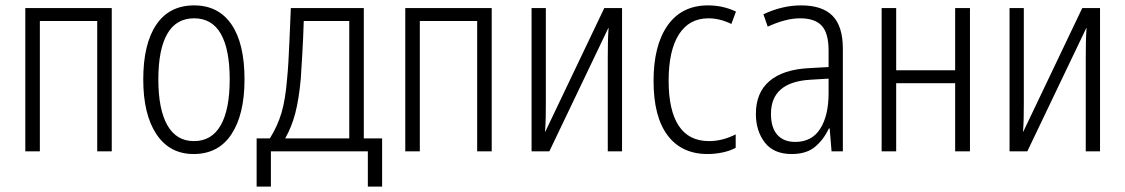

<svg xmlns="http://www.w3.org/2000/svg" viewBox="-20 -562 4179 713"><path d="M74 0V-532H395V0H341V-484H128V0Z M699 10Q610 10 561 -63.5Q512 -137 512 -267Q512 -399 560.5 -470.5Q609 -542 701 -542Q791 -542 839.5 -471.5Q888 -401 888 -267Q888 -137 839.5 -63.5Q791 10 699 10ZM700 -38Q766 -38 799.5 -96.5Q833 -155 833 -267Q833 -379 800 -436.5Q767 -494 701 -494Q634 -494 601 -436Q568 -378 568 -267Q568 -156 601.5 -97Q635 -38 700 -38Z M933 131V-48H982Q1011 -94 1025.5 -143.5Q1040 -193 1046 -268Q1049 -298 1051 -332Q1053 -366 1055 -413.5Q1057 -461 1060 -532H1331V-48H1399V131H1346V0H986V131ZM1039 -48H1277V-484H1108Q1106 -420 1103 -368Q1100 -316 1097 -270Q1090 -193 1076.5 -141.5Q1063 -90 1039 -48Z M1485 0V-532H1806V0H1752V-484H1539V0Z M1954 0V-532H2007V-175Q2007 -151 2006.5 -124.5Q2006 -98 2004 -73H2005L2224 -532H2290V0H2237V-349Q2237 -376 2237.5 -403.5Q2238 -431 2240 -458H2239L2020 0Z M2608 10Q2511 10 2459 -59.5Q2407 -129 2407 -261Q2407 -394 2459.5 -468Q2512 -542 2609 -542Q2665 -542 2713 -519L2696 -473Q2653 -494 2611 -494Q2539 -494 2501 -434Q2463 -374 2463 -262Q2463 -152 2500.5 -95Q2538 -38 2613 -38Q2663 -38 2712 -63V-13Q2689 -1 2661.5 4.5Q2634 10 2608 10Z M2920 10Q2853 10 2820 -33Q2787 -76 2787 -139Q2787 -218 2837.5 -261Q2888 -304 2984 -309L3057 -313V-374Q3057 -439 3031.5 -466.5Q3006 -494 2951 -494Q2898 -494 2831 -463L2815 -509Q2885 -542 2955 -542Q3034 -542 3072 -503Q3110 -464 3110 -381V0H3068L3061 -85H3058Q3039 -44 3007 -17Q2975 10 2920 10ZM2933 -35Q2995 -35 3026 -84Q3057 -133 3057 -216V-270L2991 -266Q2843 -258 2843 -139Q2843 -88 2866.5 -61.5Q2890 -35 2933 -35Z M3254 0V-532H3308V-301H3527V-532H3582V0H3527V-253H3308V0Z M3729 0V-532H3782V-175Q3782 -151 3781.5 -124.5Q3781 -98 3779 -73H3780L3999 -532H4065V0H4012V-349Q4012 -376 4012.5 -403.5Q4013 -431 4015 -458H4014L3795 0Z"/></svg>

Font: Noto Sans Condensed Light
Style: Regular
Weight: 300
Width: 3
Designer: Monotype Design Team
Foundry: Monotype Imaging Inc.
Version: Version 2.013; ttfautohint (v1.8.4.7-5d5b)